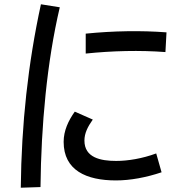

<svg xmlns="http://www.w3.org/2000/svg" viewBox="-20 -845 840 896"><path d="M169 28C172 -260 199 -556 259 -811L171 -825C111 -550 80 -265 77 31ZM757 -694C639 -703 509 -701 380 -688V-595C504 -608 633 -611 752 -602ZM413 -287 329 -324C299 -282 277 -235 277 -183C277 -50 383 -3 521 -3C588 -3 663 -17 734 -41L709 -129C644 -105 577 -94 522 -94C450 -94 374 -109 374 -189C374 -223 389 -253 413 -287Z"/></svg>

Font: Smiley Sans Oblique
Style: Regular
Weight: 400
Italic angle: -8°
Designer: oooooohmygosh, Nagisa Chen, Janine Sui, Heda Shi, Jian Li
Foundry: atelierAnchor
Version: Version 2.0.1